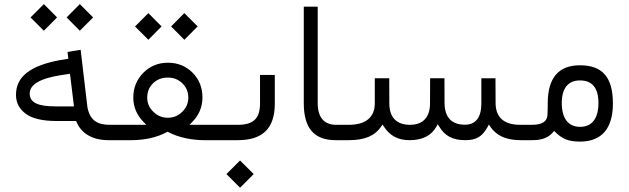

<svg xmlns="http://www.w3.org/2000/svg" viewBox="-20 -668 2997 915"><path d="M519.5 0C527.8 0 532.7 -13.7 532.7 -34.7V-40C532.7 -60.1 527.8 -73.2 520 -73.2H502.9C444.3 -73.2 408.7 -93.8 396.5 -157.7V-158.2L364.3 -430.7L301.8 -420.4L305.7 -387.7L267.1 -381.8C122.6 -355 56.2 -302.2 56.2 -215.8C56.2 -178.7 71.8 -148.9 102.5 -126C133.3 -103 182.6 -91.3 250.5 -91.3H342.8L344.7 -86.9C368.7 -29.8 422.9 0 497.6 0ZM189 -521.5 252 -585 189 -648.4 125.5 -585ZM360.4 -521.5 423.8 -585 360.4 -648.4 297.4 -585ZM332.5 -161.1H243.2C164.6 -161.1 121.6 -177.2 121.6 -222.2C121.6 -266.1 173.8 -295.9 277.8 -311L313.5 -316.4Z M1018.6 0C1026.4 0 1031.2 -13.7 1031.2 -34.7V-40C1031.2 -60.1 1026.4 -73.2 1018.6 -73.2H883.3L895.5 -85.9C928.2 -118.7 944.8 -158.2 944.8 -203.6C944.8 -250.5 929.2 -290 897.5 -321.8C865.7 -353.5 826.7 -369.1 780.3 -369.1C733.9 -369.1 694.8 -353 663.1 -321.3C631.3 -289.1 615.2 -249.5 615.2 -203.1C615.2 -158.2 631.8 -119.1 665 -85.9L677.2 -73.2H515.1C507.3 -73.2 502.4 -60.1 502.4 -40V-34.7C502.4 -11.7 506.8 0 515.1 0H604.5C669.9 0 727.1 -12.7 775.4 -38.6L778.8 -40.5L782.2 -38.6C832.5 -11.2 899.9 0 952.6 0ZM687 -478.5 750 -542 687 -605.5 623.5 -542ZM858.4 -478.5 921.9 -542 858.4 -605.5 795.4 -542ZM877.4 -202.6C877.4 -176.3 867.7 -153.8 848.6 -135.3C829.6 -116.2 806.6 -106.9 779.8 -106.9C752.9 -106.9 730 -116.2 710.9 -135.3C691.4 -153.8 681.6 -176.3 681.6 -202.6C681.6 -230.5 690.9 -253.4 710 -271.5C728.5 -289.6 752 -298.3 779.8 -298.3C807.6 -298.3 830.6 -289.1 849.6 -270.5C868.2 -252 877.4 -229.5 877.4 -202.6Z M1014.6 -73.2C1006.8 -73.2 1002 -60.1 1002 -40V-34.7C1002 -11.7 1006.3 0 1014.6 0H1112.8C1232.4 0 1289.6 -56.6 1289.6 -174.3V-311H1219.2V-174.8C1219.2 -101.1 1185.1 -73.2 1113.3 -73.2ZM1124 226.6 1189 161.6 1124 96.7 1059.1 161.6Z M1601.6 0C1609.9 0 1614.3 -11.7 1614.3 -34.7V-40C1614.3 -60.1 1609.9 -73.2 1601.6 -73.2H1581.1C1524.4 -73.2 1494.1 -109.4 1494.1 -175.3V-636.2H1427.7V-175.8C1427.7 -56.6 1477.5 0 1579.6 0Z M2471.2 0C2479.5 0 2483.9 -11.7 2483.9 -34.7V-40C2483.9 -62 2479.5 -73.2 2471.2 -73.2H2458C2382.3 -73.2 2342.3 -108.4 2341.8 -176.3L2341.3 -294.9H2273.9V-174.8C2273.9 -109.9 2248 -73.7 2195.8 -73.7C2132.3 -73.7 2099.6 -108.4 2098.6 -175.8L2098.1 -294.9H2029.8L2029.3 -174.8C2029.3 -108.9 1995.1 -73.2 1934.1 -73.2C1869.6 -73.2 1835.9 -108.4 1835.4 -174.3L1835 -294.9H1766.1V-175.3C1766.1 -108.4 1721.7 -73.2 1643.1 -73.2H1596.7C1588.9 -73.2 1584 -60.1 1584 -40V-34.7C1584 -11.7 1588.4 0 1596.7 0H1642.6C1720.7 0 1767.6 -22 1796.9 -65.4L1802.7 -74.7L1809.1 -65.4C1837.9 -20.5 1877 0 1932.1 0C1993.2 0 2035.6 -21.5 2060.1 -64.9L2065.9 -76.2L2072.8 -65.4C2099.6 -20.5 2136.7 0 2197.3 0C2252.9 0 2279.3 -19 2304.2 -64L2310.1 -74.7L2316.4 -64.5C2345.7 -21.5 2391.1 0 2461.9 0Z M2466.8 -73.2C2459 -73.2 2454.1 -60.1 2454.1 -40V-34.7C2454.1 -11.7 2458.5 0 2466.8 0H2516.1C2563 0 2592.8 -11.2 2615.7 -38.1L2620.6 -43.9L2626.5 -38.6C2658.2 -6.8 2689 6.8 2743.7 6.8C2847.2 6.8 2900.9 -55.2 2900.9 -174.8C2900.9 -300.3 2850.6 -356.9 2743.7 -356.9C2641.6 -356.9 2590.3 -296.4 2590.3 -175.8C2590.3 -153.3 2589.8 -134.3 2588.9 -119.1C2586.9 -88.4 2562.5 -73.2 2515.1 -73.2ZM2832 -176.8C2832 -104 2801.3 -63.5 2744.6 -63.5C2688 -63.5 2657.2 -104 2657.2 -176.8C2657.2 -247.1 2687 -284.7 2744.1 -284.7C2802.7 -284.7 2832 -248.5 2832 -176.8Z"/></svg>

Font: Shabnam Light
Style: Regular
Weight: 300
Foundry: DejaVu fonts team - Redesigned by Saber Rastikerdar - Based on Vazir font
Version: Version 5.0.1